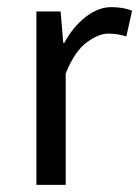

<svg xmlns="http://www.w3.org/2000/svg" viewBox="-20 -518 390 538"><path d="M164.1 0H82V-485.8H149.9L157.2 -397.9H160.2Q185.1 -443.8 220.5 -470.9Q255.9 -498 291.3 -498Q326.7 -498 350.1 -487.8L334 -416Q309.6 -423.8 283 -423.8Q256.3 -423.8 222.7 -398.9Q189 -374 164.1 -312Z"/></svg>

Font: SourceSansPro-Regular
Style: Regular
Weight: 400
Designer: Paul D. Hunt
Foundry: Adobe Systems Incorporated
Version: Version 1.050;PS Version 1.000;hotconv 1.0.70;makeotf.lib2.5